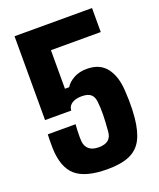

<svg xmlns="http://www.w3.org/2000/svg" viewBox="-148 -891 823 992"><g transform="rotate(-20 263.0 -395.0)"><path d="M270 10Q150 10 96.5 -36.5Q43 -83 40 -191Q39.5 -220.5 40 -236Q40.5 -251.5 41 -265H194Q192.5 -252.5 191.8 -233.2Q191 -214 191 -196.2Q191 -178.5 192 -171Q195 -142.5 213.8 -127.2Q232.5 -112 266 -112Q302 -112 319.5 -127.2Q337 -142.5 339 -171Q343.5 -224.5 344.2 -262.5Q345 -300.5 341 -335Q338 -363 322 -376.5Q306 -390 273 -390Q250.5 -390 233.5 -384Q216.5 -378 207 -366.5Q197.5 -355 197 -339H53V-800H479V-668H205V-456H228Q242.5 -480 273.2 -497Q304 -514 345 -514Q416.5 -514 452.5 -467.5Q488.5 -421 493 -342Q495 -313 495.5 -286.5Q496 -260 495 -236Q494 -212 492 -191Q485 -119 461.8 -74.8Q438.5 -30.5 392.2 -10.2Q346 10 270 10Z"/></g></svg>

Font: Big Shoulders Text Thin Black
Style: Regular
Weight: 900
Version: Version 2.002